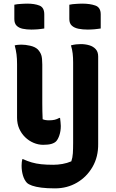

<svg xmlns="http://www.w3.org/2000/svg" viewBox="-20 -788 640 1058"><path d="M224 -631Q216 -630 206.5 -628.5Q197 -627 188.5 -626.5Q180 -626 171 -625.5Q162 -625 153 -625Q127 -625 105.5 -629.5Q84 -634 71.5 -646.5Q59 -659 59 -683V-762Q67 -764 76.5 -765Q86 -766 95 -766.5Q104 -767 113 -767.5Q122 -768 130 -768Q170 -768 197 -757.5Q224 -747 224 -709ZM535 -631Q526 -630 516.5 -628.5Q507 -627 498.5 -626.5Q490 -626 481 -625.5Q472 -625 464 -625Q436 -625 413 -629.5Q390 -634 376 -646.5Q362 -659 362 -683V-762Q370 -764 380 -765Q390 -766 398.5 -766.5Q407 -767 416 -767.5Q425 -768 433 -768Q476 -768 505.5 -757.5Q535 -747 535 -709ZM99 -542Q120 -542 146.5 -536Q173 -530 188 -516Q202 -501 207.5 -484.5Q213 -468 213 -432Q213 -405 213 -379Q213 -353 213 -326Q213 -299 213 -272.5Q213 -246 213 -220Q213 -197 213.5 -175Q214 -153 215 -131Q222 -128 230.5 -126.5Q239 -125 250 -125Q268 -125 281 -128Q294 -131 306 -138H311Q312 -127 313.5 -115.5Q315 -104 315 -94Q315 -65 307 -42Q299 -19 289 -9Q280 0 263 5Q246 10 218 10Q191 10 165 -1Q139 -12 118.5 -32Q98 -52 86 -79Q74 -106 74 -140Q74 -189 74 -238Q74 -287 74 -336.5Q74 -386 74 -435Q74 -465 71 -488.5Q68 -512 61 -538Q67 -540 73.5 -540.5Q80 -541 86.5 -541.5Q93 -542 99 -542ZM425 -545Q450 -545 472 -538.5Q494 -532 507.5 -517Q521 -502 521 -477Q521 -417 521 -357Q521 -297 521 -237Q521 -177 521 -117Q521 -57 521 4Q522 76 490 131.5Q458 187 404 218.5Q350 250 283 250Q239 250 208 246Q177 242 157 235Q137 228 128 219Q114 204 106.5 179Q99 154 99 125Q99 114 100 105.5Q101 97 103 89H107Q131 100 155 107Q179 114 207.5 117Q236 120 274 120Q298 120 324 115.5Q350 111 373 101Q380 81 381.5 56.5Q383 32 383 -1Q383 -75 383 -149Q383 -223 383 -296.5Q383 -370 383 -444Q383 -471 380.5 -493Q378 -515 371 -538Q386 -542 399 -543.5Q412 -545 425 -545Z"/></svg>

Font: Recursive Monospace Casual
Style: Bold
Weight: 700
Version: Version 1.047